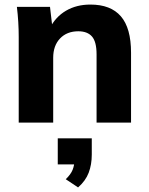

<svg xmlns="http://www.w3.org/2000/svg" viewBox="-20 -537 653 841"><path d="M62 0V-375Q62 -407 60 -440.5Q58 -474 54 -507H199L210 -413H198Q223 -463 269 -490Q315 -517 376 -517Q465 -517 509.5 -465.5Q554 -414 554 -306V0H403V-299Q403 -354 383 -377Q363 -400 323 -400Q273 -400 243 -368.5Q213 -337 213 -284V0ZM322 284 268 248Q290 227 298 207Q306 187 306 165L337 183H233V69H382V140Q382 184 368.5 219.5Q355 255 322 284Z"/></svg>

Font: Mulish ExtraLight ExtraBold
Style: Regular
Weight: 800
Version: Version 3.603